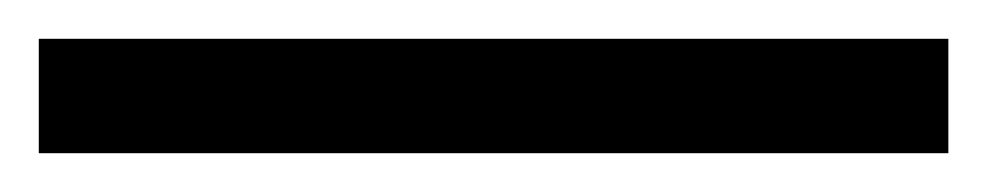

<svg xmlns="http://www.w3.org/2000/svg" viewBox="-25 63 509 99"><path d="M-5 142V83H464V142Z"/></svg>

Font: Noto Serif Hebrew Black
Style: Regular
Weight: 900
Version: Version 2.003